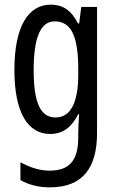

<svg xmlns="http://www.w3.org/2000/svg" viewBox="-20 -567 502 827"><path d="M199 -547C101 -547 42 -452 42 -266C42 -85 98 10 196 10C250 10 288 -18 317 -75H321C318 -43 317 -13 317 9V25C317 129 275 168 193 168C153 168 113 156 68 132V209C107 230 146 240 195 240C337 240 398 155 398 6V-537H330L321 -466H316C287 -523 250 -547 199 -547ZM216 -475C286 -475 317 -412 317 -270V-245C317 -123 283 -61 219 -61C155 -61 125 -123 125 -265C125 -402 153 -475 216 -475Z"/></svg>

Font: Noto Sans Gujarati UI ExtraCondensed
Style: Regular
Weight: 400
Width: 2
Designer: Jelle Bosma - Monotype Design Team, Universal Thirst
Foundry: Monotype Imaging Inc.
Version: Version 2.106